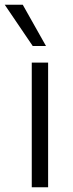

<svg xmlns="http://www.w3.org/2000/svg" viewBox="-49 -790 308 810"><path d="M85 -526H154V0H85ZM-29 -770H47L145 -596H89Z"/></svg>

Font: Lopes Sans Light
Style: Regular
Weight: 300
Designer: Gabriel Lam, Diego Maldonado
Foundry: TypeRant, Foresti Design
Version: Version 4.000